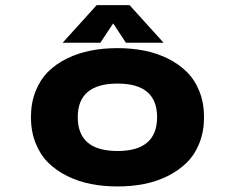

<svg xmlns="http://www.w3.org/2000/svg" viewBox="-20 -694 890 726"><path d="M598.5 -532.5H456L408 -605.5L359.5 -532.5H217L345.5 -674.5H470ZM424.5 11Q371.5 11 324 1.8Q276.5 -7.5 234.5 -28.2Q192.5 -49 162.2 -79Q132 -109 114.5 -153Q97 -197 97 -251Q97 -305 114.5 -349Q132 -393 162.2 -423Q192.5 -453 234.2 -473.2Q276 -493.5 323.5 -502.8Q371 -512 424.5 -512Q477.5 -512 524.8 -502.8Q572 -493.5 613.8 -473Q655.5 -452.5 686 -422.5Q716.5 -392.5 734 -348.5Q751.5 -304.5 751.5 -251Q751.5 -197 734 -153Q716.5 -109 686 -79Q655.5 -49 613.8 -28.2Q572 -7.5 524.5 1.8Q477 11 424.5 11ZM424.5 -123Q574 -123 574 -251Q574 -378 424.5 -378Q274 -378 274 -251Q274 -123 424.5 -123Z"/></svg>

Font: League Mono Wide
Style: Bold
Weight: 700
Width: 8
Designer: Tyler Finck
Foundry: The League of Moveable Type / Tyler Finck
Version: Version 2.210